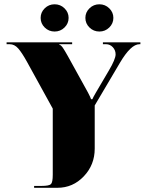

<svg xmlns="http://www.w3.org/2000/svg" viewBox="-20 -653 687 900"><path d="M189.7 -614.1Q208.9 -632.9 236 -632.9Q263.1 -632.9 282.3 -614.1Q301.6 -595.3 301.6 -569.1Q301.6 -542.8 282.3 -524Q263.1 -505.2 236 -505.2Q208.9 -505.2 189.7 -524Q170.5 -542.8 170.5 -569.1Q170.5 -595.3 189.7 -614.1ZM399.5 -614.1Q418.7 -632.9 445.8 -632.9Q472.9 -632.9 492.1 -614.1Q511.4 -595.3 511.4 -569.1Q511.4 -542.8 492.1 -524Q472.9 -505.2 445.8 -505.2Q418.7 -505.2 399.5 -524Q380.2 -542.8 380.2 -569.1Q380.2 -595.3 399.5 -614.1ZM10.9 -454.5H318.2V-445.8H257.4V-444.1Q266.2 -441.4 274.7 -429Q283.2 -416.5 298.1 -389.9L392.5 -219Q404.7 -195.8 406.9 -187.9H413Q415.2 -194.5 429.2 -218.5L490.4 -322.6Q521.9 -375.9 521.9 -398.2Q521.9 -417.8 508.7 -431.8Q495.6 -445.8 477.3 -445.8H462.4V-454.5H638.1V-445.8H633.7Q593.5 -445.8 542 -358.4L424 -158.7V43.7Q424 119.8 372.8 173.5Q321.7 227.3 249.1 227.3H139.9V218.5H174.8Q210.2 218.5 218.8 210Q227.3 201.5 227.3 166.1V-143.8L105.8 -364.5Q83 -405.6 65.6 -425.7Q48.1 -445.8 25.3 -445.8H10.9Z"/></svg>

Font: Wabroye
Style: Medium
Weight: 500
Designer: gluk
Foundry: gluk
Version: Version 0.14